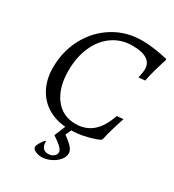

<svg xmlns="http://www.w3.org/2000/svg" viewBox="-207 -767 1016 1118"><g transform="rotate(30 300.5 -207.5)"><path d="M45 -253Q45 -363 94 -453.5Q143 -544 228 -596Q313 -648 417 -648Q452 -648 490.5 -643Q529 -638 556 -632.5Q583 -627 590 -625L593 -619Q591 -613 583.5 -590.5Q576 -568 566 -531.5Q556 -495 548 -455L505 -451Q506 -457 510 -477.5Q514 -498 514 -510Q514 -594 383 -594Q310 -594 253 -555Q196 -516 164 -445Q132 -374 132 -282Q132 -168 183 -100.5Q234 -33 322 -33Q388 -33 434 -72Q480 -111 508 -193L551 -197Q546 -182 530 -131.5Q514 -81 505 -37L499 -28Q499 -27 471 -16.5Q443 -6 400.5 3Q358 12 307 12Q229 12 169.5 -20.5Q110 -53 77.5 -113Q45 -173 45 -253ZM336 -23 303 50Q309 54 329.5 70Q350 86 362.5 102.5Q375 119 375 135Q375 160 355 183Q335 206 305 219.5Q275 233 247 233Q224 233 204.5 223.5Q185 214 185 199Q185 183 217 141H225Q223 168 235.5 183Q248 198 271 198Q292 198 307 186.5Q322 175 322 158Q322 143 302 124.5Q282 106 249 85L294 -23Z"/></g></svg>

Font: Alegreya SC
Style: Italic
Weight: 400
Italic angle: -7°
Designer: Juan Pablo del Peral
Foundry: Huerta Tipografica
Version: Version 2.007; ttfautohint (v1.6)